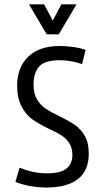

<svg xmlns="http://www.w3.org/2000/svg" viewBox="-20 -841 478 869"><path d="M351.6 -550.8Q300.8 -568.4 250 -568.4Q181.6 -568.4 156.7 -539.6Q131.8 -510.7 131.8 -457Q131.8 -417 147.9 -390.6Q164.1 -364.3 187.5 -348.6Q210.9 -333 251 -313.5Q293.9 -293 319.8 -274.9Q345.7 -256.8 363.8 -225.6Q381.8 -194.3 381.8 -145.5Q381.8 -68.4 332.5 -30.3Q283.2 7.8 190.4 7.8Q156.2 7.8 119.1 1.5Q82 -4.9 49.8 -17.6L68.4 -82Q100.6 -69.3 129.9 -63Q159.2 -56.6 193.4 -56.6Q255.9 -56.6 281.7 -78.6Q307.6 -100.6 307.6 -139.6Q307.6 -170.9 293.9 -192.4Q280.3 -213.9 259.3 -227.5Q238.3 -241.2 202.1 -257.8Q155.3 -280.3 127 -300.3Q98.6 -320.3 78.1 -357.9Q57.6 -395.5 57.6 -454.1Q57.6 -535.2 107.4 -584Q157.2 -632.8 250 -632.8Q279.3 -632.8 311 -628.4Q342.8 -624 367.2 -615.2ZM326.2 -821.3 246.1 -685.5H191.4L111.3 -821.3H179.7L218.8 -748L257.8 -821.3Z"/></svg>

Font: Sudo Variable
Style: Regular
Weight: 400
Monospace: yes
Designer: Jens Kutilek
Foundry: Jens Kutilek
Version: Version 0.040